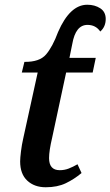

<svg xmlns="http://www.w3.org/2000/svg" viewBox="-20 -780 466 810"><path d="M173 10Q222 10 257.5 -7Q293 -24 324 -50L307 -87Q288 -76 270 -69Q252 -62 232 -62Q187 -62 187 -113Q187 -144 200 -199L259 -474H371L384 -536H273L285 -595Q299 -675 349 -675Q384 -675 403 -647Q426 -667 426 -700Q426 -730 403 -745Q380 -760 348 -760Q275 -760 225 -645Q202 -583 174.5 -550.5Q147 -518 83 -519L72 -474H139L78 -196Q72 -170 68.5 -141.5Q65 -113 65 -99Q65 -46 95 -18Q125 10 173 10Z"/></svg>

Font: Noto Serif SemiCondensed Semi
Style: Italic
Weight: 600
Width: 4
Italic angle: -12°
Designer: Monotype Design Team
Foundry: Monotype Imaging Inc.
Version: Version 1.901